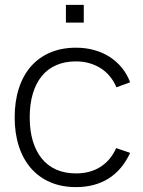

<svg xmlns="http://www.w3.org/2000/svg" viewBox="-20 -750 586 785"><path d="M249.5 -730H322.5V-657.5H249.5ZM290.5 15Q232 15 185.5 -5Q139 -25 106.8 -62Q74.5 -99 57.2 -151.8Q40 -204.5 40 -270Q40 -336 57.2 -389Q74.5 -442 106.8 -478.8Q139 -515.5 185.5 -535.2Q232 -555 291 -555Q330.5 -555 365.5 -545.2Q400.5 -535.5 429 -517Q457.5 -498.5 478.8 -472.2Q500 -446 512 -413.5L456 -393Q445.5 -418 429.2 -437.8Q413 -457.5 391.8 -471Q370.5 -484.5 344.8 -491.8Q319 -499 290.5 -499Q245 -499 209.8 -483.5Q174.5 -468 150.5 -438.5Q126.5 -409 114 -366.5Q101.5 -324 101.5 -270Q101.5 -216 114.2 -173.5Q127 -131 151 -101.5Q175 -72 210.2 -56.5Q245.5 -41 290.5 -41Q349 -41 390.8 -67.8Q432.5 -94.5 455 -144.5L512 -125Q480 -55.5 424 -20.2Q368 15 290.5 15Z"/></svg>

Font: Vela Sans Light
Style: Regular
Weight: 300
Designer: Principal design: Mikhail Sharanda - project Manrope.
Design modification: Ravid Balaliev
Foundry: Mikhail Sharanda
Version: Version 1.001